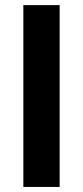

<svg xmlns="http://www.w3.org/2000/svg" viewBox="-20 -739 327 759"><path d="M215.8 -718.8V0H72.3V-718.8Z"/></svg>

Font: Min Sans Bold
Style: Regular
Weight: 700
Designer: Jinseong-Kim, NotoSansCJK, Nunito
Foundry: Jinseong-Kim
Version: Version 1.400;Glyphs 3.1.2 (3151)